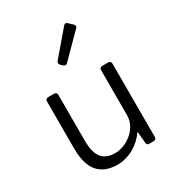

<svg xmlns="http://www.w3.org/2000/svg" viewBox="-179 -848 889 969"><g transform="rotate(-30 265.0 -363.0)"><path d="M383.8 -710.9 361.3 -732.4C353.5 -740.2 345.7 -739.3 338.9 -731.4L220.7 -592.8C214.8 -585 215.8 -577.1 222.7 -570.3L234.4 -559.6C241.2 -552.7 249 -552.7 255.9 -559.6L384.8 -689.5C391.6 -696.3 391.6 -703.1 383.8 -710.9ZM387.7 -443.4V-181.6C387.7 -97.7 302.7 -44.9 242.2 -44.9C169.9 -44.9 138.7 -85.9 138.7 -175.8V-443.4C138.7 -453.1 132.8 -459 123 -459H87.9C78.1 -459 72.3 -453.1 72.3 -443.4V-168C72.3 -49.8 120.1 11.7 223.6 11.7C286.1 11.7 349.6 -22.5 389.6 -80.1H391.6L397.5 -14.6C398.4 -4.9 403.3 0 413.1 0H438.5C448.2 0 454.1 -5.9 454.1 -15.6V-443.4C454.1 -453.1 448.2 -459 438.5 -459H403.3C393.6 -459 387.7 -453.1 387.7 -443.4Z"/></g></svg>

Font: Ed Sans Neue Light
Style: Regular
Weight: 300
Designer: Stephen Hutchings
Version: Version 1.004;PS 001.004;hotconv 1.0.88;makeotf.lib2.5.64775